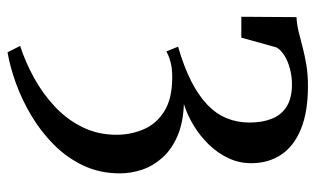

<svg xmlns="http://www.w3.org/2000/svg" viewBox="-184 -409 838 510"><g transform="rotate(90 235.0 -154.0)"><path d="M119 245 102 211.5Q144 198 186 175Q228 152 262.2 120.2Q296.5 88.5 317.2 47Q338 5.5 338 -44.5Q338 -82.5 323.5 -116.5Q309 -150.5 275.5 -171.5Q242 -192.5 184.5 -192.5Q170.5 -192.5 158.5 -190.8Q146.5 -189 136.2 -185.5Q126 -182 116.5 -177L104 -208Q157.5 -223.5 195.8 -243Q234 -262.5 258.2 -285.8Q282.5 -309 294 -337Q305.5 -365 305.5 -398Q305.5 -432 295.2 -457.5Q285 -483 262.5 -496.8Q240 -510.5 204 -510.5Q183 -510.5 163 -505.2Q143 -500 128 -490.8Q113 -481.5 106 -469.5L80 -376H24.5L25.5 -522.5Q44.5 -523.5 64 -528.2Q83.5 -533 105.2 -538.8Q127 -544.5 152.5 -548.8Q178 -553 208.5 -553Q277 -553 322.5 -534.5Q368 -516 390.8 -482Q413.5 -448 413.5 -402.5Q413.5 -370 400 -341.5Q386.5 -313 364 -289.8Q341.5 -266.5 313.5 -249.5Q285.5 -232.5 256.5 -223.5Q307 -221.5 342.2 -206Q377.5 -190.5 399.2 -166Q421 -141.5 430.8 -112.2Q440.5 -83 440.5 -53.5Q440.5 -0.5 419.8 43.5Q399 87.5 364.2 122Q329.5 156.5 287 181.8Q244.5 207 200.8 222.8Q157 238.5 119 245Z"/></g></svg>

Font: Merriweather 60pt
Style: Regular
Weight: 400
Version: Version 2.100